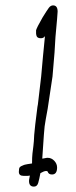

<svg xmlns="http://www.w3.org/2000/svg" viewBox="-20 -643 284 713"><path d="M106 50Q86 50 88 25Q88 22 91 9Q90 9 87.5 9.5Q85 10 83 10H67Q50 10 50 -5Q50 -18 53.5 -22Q57 -26 68 -30Q69 -31 82.5 -33.5Q96 -36 99 -36Q99 -59 100.5 -72.5Q102 -86 104 -101Q106 -116 107 -142Q108 -155 111 -181.5Q114 -208 119 -246Q120 -247 123.5 -279Q127 -311 133 -360Q136 -395 139.5 -432.5Q143 -470 147 -509Q142 -501 132 -501Q119 -501 116 -509Q113 -517 114 -531Q116 -537 121 -547Q126 -557 138 -578Q154 -604 161 -613.5Q168 -623 177 -623Q194 -623 194 -600Q194 -596 192 -572.5Q190 -549 186 -506Q185 -484 182.5 -448Q180 -412 175 -359L157 -239Q155 -225 150 -200.5Q145 -176 143 -143L137 -55Q137 -55 137 -54.5Q137 -54 138 -54Q140 -54 146.5 -55.5Q153 -57 157 -57Q171 -57 181.5 -46Q192 -35 192 -21Q192 5 173 5Q160 5 157 -6Q155 -8 151 -8Q147 -8 141 -5.5Q135 -3 130 0Q126 22 122 36Q118 50 106 50Z"/></svg>

Font: Square Peg
Style: Regular
Weight: 400
Designer: Robert E. Leuschke
Foundry: Robert E. Leuschke
Version: Version 1.010; ttfautohint (v1.8.4.7-5d5b)